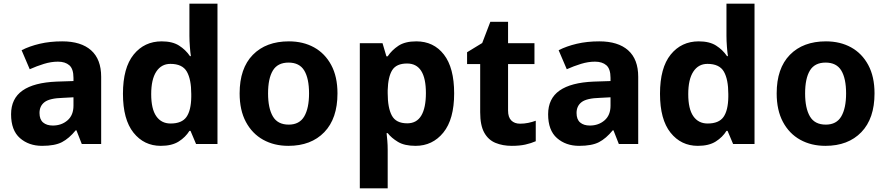

<svg xmlns="http://www.w3.org/2000/svg" viewBox="-20 -780 4805 1040"><path d="M317 -556Q419 -556 473.5 -507.5Q528 -459 528 -364V0H423L394 -74H390Q354 -30 315.5 -10Q277 10 208 10Q136 10 88 -32Q40 -74 40 -161Q40 -246 102 -289.5Q164 -333 287 -338L378 -341V-358Q378 -407 355.5 -426.5Q333 -446 294 -446Q257 -446 218 -434Q179 -422 141 -405L97 -508Q140 -530 195.5 -543Q251 -556 317 -556ZM321 -250Q249 -248 221.5 -227Q194 -206 194 -168Q194 -133 213.5 -116.5Q233 -100 266 -100Q313 -100 345.5 -128Q378 -156 378 -208V-253Z M851 10Q760 10 703 -61.5Q646 -133 646 -272Q646 -413 704 -484.5Q762 -556 856 -556Q914 -556 950 -533Q986 -510 1009 -476H1014Q1011 -494 1008.5 -526.5Q1006 -559 1006 -586V-760H1158V0H1042L1012 -71H1006Q985 -37 948 -13.5Q911 10 851 10ZM904 -111Q965 -111 990 -146.5Q1015 -182 1016 -255V-271Q1016 -350 992 -392Q968 -434 903 -434Q854 -434 826.5 -392Q799 -350 799 -270Q799 -190 826.5 -150.5Q854 -111 904 -111Z M1808 -274Q1808 -138 1736.5 -64Q1665 10 1542 10Q1465 10 1405.5 -23Q1346 -56 1312 -119.5Q1278 -183 1278 -274Q1278 -410 1349.5 -483Q1421 -556 1545 -556Q1622 -556 1681 -523.5Q1740 -491 1774 -428Q1808 -365 1808 -274ZM1432 -274Q1432 -194 1458 -149.5Q1484 -105 1544 -105Q1602 -105 1628 -149.5Q1654 -194 1654 -274Q1654 -355 1628 -398Q1602 -441 1543 -441Q1484 -441 1458 -398Q1432 -355 1432 -274Z M2235 -556Q2329 -556 2384.5 -484.5Q2440 -413 2440 -274Q2440 -134 2381.5 -62Q2323 10 2231 10Q2171 10 2135.5 -11.5Q2100 -33 2080 -59H2074Q2076 -41 2078 -17.5Q2080 6 2080 31V240H1929V-546H2052L2073 -475H2080Q2102 -508 2138 -532Q2174 -556 2235 -556ZM2185 -436Q2127 -436 2104.5 -400Q2082 -364 2080 -291V-275Q2080 -196 2102.5 -154Q2125 -112 2186 -112Q2237 -112 2262 -154Q2287 -196 2287 -276Q2287 -436 2185 -436Z M2797 -110Q2820 -110 2841.5 -114.5Q2863 -119 2882 -126V-15Q2857 -4 2826 3Q2795 10 2752 10Q2703 10 2664 -6Q2625 -22 2603 -61.5Q2581 -101 2581 -172V-433H2510V-497L2592 -547L2636 -662H2732V-546H2875V-433H2732V-181Q2732 -145 2749.5 -127.5Q2767 -110 2797 -110Z M3226 -556Q3328 -556 3382.5 -507.5Q3437 -459 3437 -364V0H3332L3303 -74H3299Q3263 -30 3224.5 -10Q3186 10 3117 10Q3045 10 2997 -32Q2949 -74 2949 -161Q2949 -246 3011 -289.5Q3073 -333 3196 -338L3287 -341V-358Q3287 -407 3264.5 -426.5Q3242 -446 3203 -446Q3166 -446 3127 -434Q3088 -422 3050 -405L3006 -508Q3049 -530 3104.5 -543Q3160 -556 3226 -556ZM3230 -250Q3158 -248 3130.5 -227Q3103 -206 3103 -168Q3103 -133 3122.5 -116.5Q3142 -100 3175 -100Q3222 -100 3254.5 -128Q3287 -156 3287 -208V-253Z M3760 10Q3669 10 3612 -61.5Q3555 -133 3555 -272Q3555 -413 3613 -484.5Q3671 -556 3765 -556Q3823 -556 3859 -533Q3895 -510 3918 -476H3923Q3920 -494 3917.5 -526.5Q3915 -559 3915 -586V-760H4067V0H3951L3921 -71H3915Q3894 -37 3857 -13.5Q3820 10 3760 10ZM3813 -111Q3874 -111 3899 -146.5Q3924 -182 3925 -255V-271Q3925 -350 3901 -392Q3877 -434 3812 -434Q3763 -434 3735.5 -392Q3708 -350 3708 -270Q3708 -190 3735.5 -150.5Q3763 -111 3813 -111Z M4717 -274Q4717 -138 4645.5 -64Q4574 10 4451 10Q4374 10 4314.5 -23Q4255 -56 4221 -119.5Q4187 -183 4187 -274Q4187 -410 4258.5 -483Q4330 -556 4454 -556Q4531 -556 4590 -523.5Q4649 -491 4683 -428Q4717 -365 4717 -274ZM4341 -274Q4341 -194 4367 -149.5Q4393 -105 4453 -105Q4511 -105 4537 -149.5Q4563 -194 4563 -274Q4563 -355 4537 -398Q4511 -441 4452 -441Q4393 -441 4367 -398Q4341 -355 4341 -274Z"/></svg>

Font: Noto Sans Meetei Mayek
Style: Bold
Weight: 700
Designer: Monotype Design Team and Neelakash Kshetrimayum
Foundry: Monotype Imaging Inc.
Version: Version 2.002; ttfautohint (v1.8.4.7-5d5b)